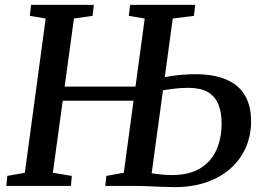

<svg xmlns="http://www.w3.org/2000/svg" viewBox="-20 -763 1078 788"><path d="M6 0 10 -41 82 -54 167.5 -687 102.5 -698 107.5 -743H365L360 -698L283.5 -687L197 -54L274.5 -41L271.5 0ZM222.5 -349.5V-407.5H584V-349.5ZM696 5Q674 5 645 3.8Q616 2.5 587.5 1.2Q559 0 538 0H412L416.5 -41L488 -54L574 -687L508.5 -698L514 -743H781L776 -698L689 -687L602.5 -52Q620 -49 642.2 -46.8Q664.5 -44.5 684 -44.5Q756.5 -44.5 801.8 -72.2Q847 -100 868.2 -147.8Q889.5 -195.5 889.5 -255.5Q889.5 -304 875.5 -336.5Q861.5 -369 831.8 -385.8Q802 -402.5 752.5 -402.5Q721 -402.5 690 -398.5Q659 -394.5 638.5 -390.5L644.5 -443.5Q661.5 -448 684 -451.2Q706.5 -454.5 731.8 -456.5Q757 -458.5 780.5 -458.5Q858.5 -458.5 909.5 -436.2Q960.5 -414 985.5 -371Q1010.5 -328 1010.5 -264.5Q1010.5 -209 989.8 -160Q969 -111 928.8 -74Q888.5 -37 830 -16Q771.5 5 696 5Z"/></svg>

Font: Merriweather 20pt Medium
Style: Italic
Weight: 500
Italic angle: -7.8°
Version: Version 2.101